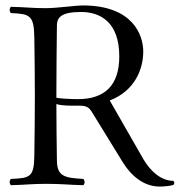

<svg xmlns="http://www.w3.org/2000/svg" viewBox="-20 -675 665 705"><path d="M187 -293C209 -286 238 -287 272 -287C305 -287 310 -276 324 -253L431 -79C460 -32 506 10 566 10C581 10 608 8 618 3C621 -4 621 -3 617 -11C572 -11 534 -45 508 -88L383 -306C476 -342 506 -422 506 -486C506 -545 469 -655 284 -655C258 -655 188 -645 148 -645C98 -645 70 -649 20 -650C14 -644 14 -633 20 -627C90 -624 105 -619 106 -536C107 -453 108 -404 108 -321C108 -238 107.1 -186 106 -103C105 -24 90 -21 20 -18C14 -12 14 -1 20 5C69 4 99 0 150 0C206 0 236 4 286 5C292 -1 292 -12 286 -18C217 -22 190 -27 189 -85C188 -160 187 -221 187 -293ZM189 -583C190 -612 206 -631 278 -631C347 -631 418 -595 418 -468C418 -360 363 -311 266 -311C242 -311 200 -313 187 -316V-321C187 -404 188 -500 189 -583Z"/></svg>

Font: Libertinus Serif Display
Style: Regular
Weight: 400
Designer: Philipp H. Poll
Foundry: Khaled Hosny
Version: Version 6.1